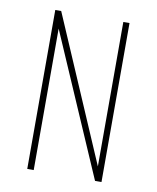

<svg xmlns="http://www.w3.org/2000/svg" viewBox="-71 -647 574 703"><g transform="rotate(10 216.0 -295.5)"><path d="M78 0V-591H100L331 -54V-591H354V0H330L102 -526V0Z"/></g></svg>

Font: Alumni Sans SC Thin
Style: Regular
Weight: 100
Designer: Robert E. Leuschke
Foundry: Robert E. Leuschke
Version: Version 1.018